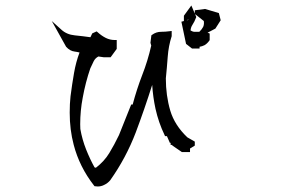

<svg xmlns="http://www.w3.org/2000/svg" viewBox="-20 -736 1040 706"><path d="M236.3 -321.8Q236.3 -354.5 239.3 -381.8Q245.1 -426.8 252.2 -467.5Q259.3 -508.3 272.5 -543Q262.7 -545.4 254.4 -546.4Q237.3 -548.3 223.1 -564L170.4 -658.7L205.6 -627Q225.1 -608.9 255.1 -606Q285.2 -603 312.5 -599.1L319.3 -613.3L335.4 -620.6L339.4 -617.2Q354 -604 369.4 -596.4Q384.8 -588.9 401.4 -588.9H409.2V-558.6V-556.2L386.7 -525.4H361.8L341.8 -528.3Q330.6 -522.5 324.7 -511.2Q317.9 -496.6 312 -484.4Q294.4 -433.1 284.2 -377Q274.9 -329.1 274.9 -279.3Q274.9 -270.5 275.4 -261.7Q282.2 -222.7 296.6 -186.5Q311 -150.4 327.6 -120.6L332.5 -119.1Q363.3 -142.6 381.8 -173.1Q400.4 -203.6 417.5 -239.3L462.4 -351.6H467.8Q482.9 -408.2 502.9 -460Q523.4 -512.2 536.1 -568.4L533.2 -578.6L536.6 -606L539.1 -607.9Q554.2 -619.1 572.8 -619.1Q588.4 -619.1 602.5 -621.1L611.3 -622.1V-603Q599.6 -566.9 596.7 -526.9Q593.8 -486.8 589.8 -447.8Q589.8 -384.8 606 -329.6Q622.1 -275.4 668.9 -231L696.3 -215.3V-210.9V-200.7L678.7 -189.9V-176.8H648.9L613.3 -201.2V-203.1H607.4V-210.9H604.5L593.8 -235.4H586.9L585 -239.7Q563 -285.6 551.8 -335.9Q542.5 -378.9 539.6 -423.8Q511.7 -335.4 479 -248.5Q443.4 -155.3 385.3 -73.2Q376 -62 362.3 -55.7Q351.6 -50.3 339.4 -50.3Q335 -50.3 327.6 -51.3L325.7 -53.7Q272 -122.6 251 -203.6Q236.3 -258.8 236.3 -321.8ZM656.2 -658.7V-675.8V-678.2L683.6 -715.8L696.3 -686V-698.2L733.9 -703.1L784.7 -688L791.5 -661.6L772 -630.9L743.2 -615.7L751 -612.8V-588.4Q746.6 -582 741.9 -577.4Q737.3 -572.8 731.9 -569.8Q723.1 -565.4 713.9 -564V-557.6H686L664.1 -574.7L647 -656.2ZM730 -650.9Q730 -654.8 729.5 -658.7L697.3 -684.1L701.7 -673.3Q695.3 -655.8 687 -643.6Q681.6 -635.3 680.7 -624Q688.5 -619.6 692.9 -619.1H712.9Q721.7 -627 727.1 -637.2Q730 -643.6 730 -650.9ZM671.9 -664.1 666 -661.1 672.4 -662.6V-664.1Z"/></svg>

Font: Bakudai
Style: Bold
Weight: 700
Version: Version 1.48